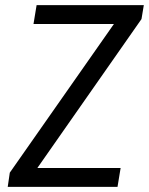

<svg xmlns="http://www.w3.org/2000/svg" viewBox="-20 -725 578 745"><path d="M10 0 18 -55 448 -669 450 -632H110L122 -705H538L529 -651L99 -36L97 -73H448L436 0Z"/></svg>

Font: Nunito Sans 7pt Condensed
Style: Italic
Weight: 400
Width: 3
Italic angle: -9°
Designer: Vernon Adams
Foundry: Vernon Adams
Version: Version 3.101;gftools[0.9.27]